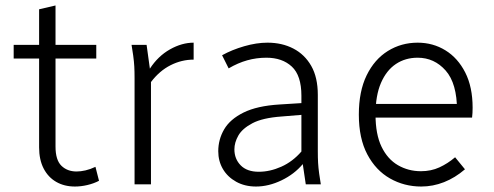

<svg xmlns="http://www.w3.org/2000/svg" viewBox="-20 -674 1808 702"><path d="M30 -460V-510H123V-640L183 -654V-510H332V-460H183V-138Q183 -89 204.5 -68Q226 -47 260 -47Q275 -47 292.5 -51Q310 -55 329 -64L342 -13Q323 -3 299.5 2.5Q276 8 254 8Q215 8 185.5 -9Q156 -26 139.5 -58Q123 -90 123 -135V-460Z M461 -510H516L528 -423Q558 -469 601.5 -493.5Q645 -518 688 -518V-456Q644 -456 603.5 -435.5Q563 -415 532 -374V0H472V-388Q472 -413 471 -431Q470 -449 467 -471Z M778 -121Q778 -164 799.5 -201Q821 -238 870.5 -262.5Q920 -287 1002 -292L1082 -297V-324Q1082 -398 1047 -430.5Q1012 -463 954 -463Q918 -463 884 -453.5Q850 -444 816 -424L792 -472Q828 -492 873 -505Q918 -518 958 -518Q1011 -518 1052.5 -496.5Q1094 -475 1118 -433Q1142 -391 1142 -327V-122Q1142 -97 1143 -79Q1144 -61 1147 -39L1153 0H1098L1087 -74Q1056 -37 1009 -14.5Q962 8 916 8Q875 8 843.5 -9.5Q812 -27 795 -56Q778 -85 778 -121ZM837 -128Q837 -93 860 -69.5Q883 -46 926 -46Q967 -46 1008.5 -64.5Q1050 -83 1082 -120V-254L1009 -248Q940 -243 903 -223.5Q866 -204 851.5 -178.5Q837 -153 837 -128Z M1292 -255Q1292 -340 1320.5 -398.5Q1349 -457 1398 -487.5Q1447 -518 1507 -518Q1563 -518 1608.5 -490Q1654 -462 1681 -409Q1708 -356 1708 -280Q1708 -270 1707.5 -261Q1707 -252 1706 -244H1336V-294H1664L1651 -270Q1651 -369 1609.5 -416Q1568 -463 1507 -463Q1462 -463 1427.5 -440Q1393 -417 1373 -371Q1353 -325 1353 -255Q1353 -183 1375 -137.5Q1397 -92 1435 -70Q1473 -48 1519 -48Q1556 -48 1586.5 -62Q1617 -76 1644 -99L1680 -55Q1644 -24 1603.5 -8Q1563 8 1520 8Q1458 8 1406 -21.5Q1354 -51 1323 -109.5Q1292 -168 1292 -255Z"/></svg>

Font: Radio Canada Light
Style: Regular
Weight: 300
Designer: Charles Daoud, Etienne Aubert Bonn, Alexandre Saumier Demers, Jacques Le Bailly
Foundry: Radio-Canada
Version: Version 2.104;gftools[0.9.28.dev5+ged2979d]